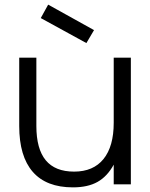

<svg xmlns="http://www.w3.org/2000/svg" viewBox="-20 -796 648 829"><path d="M156 -718 353 -610 386 -666 188 -776ZM471 0H545V-547H471V-266Q471 -164 427 -109.5Q383 -55 300 -55Q218 -55 177.5 -104Q137 -153 137 -252V-547H63V-252Q63 -121 121.5 -54Q180 13 295 13Q359 13 401 -10.5Q443 -34 471 -85Z"/></svg>

Font: Involve
Style: Regular
Weight: 400
Designer: Stefan Peev
Foundry: Context Ltd.
Version: Version 1.001